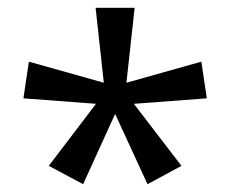

<svg xmlns="http://www.w3.org/2000/svg" viewBox="-20 -820 591 492"><path d="M325 -800 304 -608 496 -662 510 -568 323 -554 445 -395 358 -348 275 -528 193 -348 105 -395 226 -554 40 -568 54 -662 246 -608 225 -800Z"/></svg>

Font: malayalam115
Style: Regular
Weight: 400
Designer: Jelle Bosma - Monotype Design Team
Foundry: Monotype Imaging Inc.
Version: Version 2.103